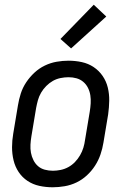

<svg xmlns="http://www.w3.org/2000/svg" viewBox="-20 -785 540 813"><path d="M203 8Q174 8 146.5 2Q119 -4 96.5 -19Q74 -34 59 -56.5Q44 -79 37.5 -106Q31 -133 31 -161.5Q31 -190 36 -219L56 -339Q60 -364 68 -389Q76 -414 91 -436.5Q106 -459 126 -477.5Q146 -496 170 -507.5Q194 -519 219.5 -523.5Q245 -528 270 -528Q299 -528 326.5 -522Q354 -516 376.5 -501Q399 -486 414.5 -463.5Q430 -441 436.5 -414Q443 -387 442.5 -358.5Q442 -330 438 -301L418 -181Q414 -156 405.5 -131Q397 -106 382.5 -83.5Q368 -61 348 -42.5Q328 -24 304 -12.5Q280 -1 254 3.5Q228 8 203 8ZM204 -62Q220 -62 237 -65.5Q254 -69 269.5 -77.5Q285 -86 297.5 -99Q310 -112 319 -127.5Q328 -143 333 -159.5Q338 -176 340 -192L360 -312Q363 -330 364 -347.5Q365 -365 362.5 -381.5Q360 -398 352.5 -413Q345 -428 332.5 -438.5Q320 -449 304 -453.5Q288 -458 270 -458Q254 -458 236.5 -454.5Q219 -451 204 -442.5Q189 -434 176 -421Q163 -408 154 -392.5Q145 -377 140.5 -360.5Q136 -344 133 -328L113 -208Q110 -190 109 -172.5Q108 -155 111 -138.5Q114 -122 121.5 -107Q129 -92 141 -81.5Q153 -71 169.5 -66.5Q186 -62 204 -62ZM281 -580 236 -620 377 -765 430 -715Z"/></svg>

Font: Iosevka Term Curly
Style: Italic
Weight: 400
Italic angle: -9°
Designer: Belleve Invis
Foundry: Belleve Invis
Version: Version 32.3.0